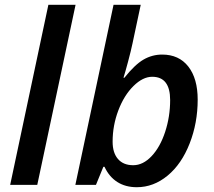

<svg xmlns="http://www.w3.org/2000/svg" viewBox="-20 -780 901 810"><path d="M137.2 0H22.9L184.1 -759.8H298.8Z M557.1 9.8Q509.3 9.8 474.9 -12.2Q440.4 -34.2 420.9 -76.2H416L384.8 0H297.9L459 -759.8H573.7L539.1 -597.2Q532.7 -566.4 520.5 -520.8Q508.3 -475.1 501 -452.1H504.9Q548.8 -507.3 585.4 -528.6Q622.1 -549.8 664.1 -549.8Q734.9 -549.8 774.4 -499.3Q814 -448.7 814 -359.9Q814 -261.2 780 -174.6Q746.1 -87.9 687 -39.1Q627.9 9.8 557.1 9.8ZM622.1 -456.1Q582.5 -456.1 543 -417Q503.4 -377.9 479.2 -314.2Q455.1 -250.5 455.1 -182.1Q455.1 -135.3 477.8 -109.1Q500.5 -83 542 -83Q583.5 -83 619.6 -121.3Q655.8 -159.7 676.8 -223.9Q697.8 -288.1 697.8 -357.9Q697.8 -456.1 622.1 -456.1Z"/></svg>

Font: TypoPRO Open Sans
Style: Italic
Weight: 600
Italic angle: -12°
Foundry: Ascender Corporation
Version: Version 1.10